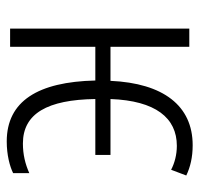

<svg xmlns="http://www.w3.org/2000/svg" viewBox="-31 -551 592 570"><g transform="rotate(90 265.0 -266.0)"><path d="M400 10C440 10 474 1 494 -9V-57C467 -45 439 -38 406 -38C317 -38 276 -111 274 -253H440V-298H274C279 -432 330 -495 413 -495C440 -495 465 -488 484 -478L501 -523C476 -535 447 -542 411 -542C294 -542 227 -455 220 -298H119V-532H65V0H119V-253H219C223 -83 280 10 400 10Z"/></g></svg>

Font: Noto Sans Mono Condensed Light
Style: Regular
Weight: 300
Width: 3
Designer: Monotype Design Team
Foundry: Monotype Imaging Inc.
Version: Version 2.014